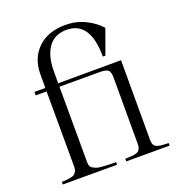

<svg xmlns="http://www.w3.org/2000/svg" viewBox="-138 -882 911 993"><g transform="rotate(-20 317.0 -385.5)"><path d="M124 -574.2Q124 -662.6 179.7 -716.8Q235.4 -771 333 -771Q390.1 -771 440.2 -746.8Q490.2 -722.7 522 -686L473.1 -550.8H459Q459 -745.1 329.1 -745.1Q262.7 -745.1 228.8 -697.3Q194.8 -649.4 194.8 -564.9V-500L541 -501V-63Q541 -46.4 545.9 -36.4Q550.8 -26.4 561.5 -22Q572.3 -17.6 585.4 -16.1Q598.6 -14.6 619.6 -14.2Q623.5 -14.2 626 -14.2V0H387.2V-14.2Q436.5 -16.1 449.7 -21Q474.1 -29.8 474.1 -63V-426.8Q474.1 -461.9 462.2 -471.4Q450.2 -481 415 -481H194.8L195.8 -64.9Q195.8 -53.2 199 -44.7Q202.1 -36.1 211.9 -30.8Q221.7 -25.4 230 -22.2Q238.3 -19 258.5 -17.3Q278.8 -15.6 292.7 -15.1Q306.6 -14.6 336.9 -14.2V0H38.1V-14.2Q56.6 -15.1 64.5 -15.6Q72.3 -16.1 86.4 -18.8Q100.6 -21.5 106.9 -26.1Q113.3 -30.8 118.9 -39.6Q124.5 -48.3 125 -61L124 -481H64V-500H124Z"/></g></svg>

Font: Ortica Linear Light
Style: Regular
Weight: 300
Designer: Benedetta Bovani
Foundry: Collletttivo
Version: Version 2.000;Glyphs 3.1.2 (3151)